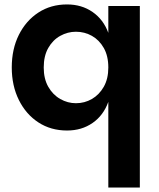

<svg xmlns="http://www.w3.org/2000/svg" viewBox="-20 -581 718 865"><path d="M468 264V-122Q446 -61 397 -27Q348 7 282 7Q209 7 153 -29.5Q97 -66 65 -130.5Q33 -195 33 -277Q33 -360 65 -424Q97 -488 153 -524.5Q209 -561 282 -561Q348 -561 397 -527Q446 -493 468 -433V-554H610V264ZM322 -116Q361 -116 394 -135Q427 -154 447.5 -190Q468 -226 468 -277Q468 -329 447.5 -365Q427 -401 394 -419.5Q361 -438 322 -438Q285 -438 251.5 -419.5Q218 -401 197.5 -365Q177 -329 177 -277Q177 -226 197.5 -190Q218 -154 251.5 -135Q285 -116 322 -116Z"/></svg>

Font: Parkinsans SemiBold
Style: Regular
Weight: 600
Designer: Red Stone, Indian Type Foundry
Foundry: Indian Type Foundry
Version: Version 1.000